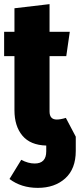

<svg xmlns="http://www.w3.org/2000/svg" viewBox="-22 -687 387 930"><path d="M345 -25V44Q345 131 294 177Q243 223 161 223Q81 223 24 180L81 87Q114 105 146 105Q202 105 202 46V18Q125 16 86.5 -30Q48 -76 48 -153V-415H-2V-533H48V-647L218 -667V-533H316L299 -415H218V-147Q218 -108 253 -108Q271 -108 297 -116Z"/></svg>

Font: Fira Sans Compressed ExtraBold
Style: Regular
Weight: 800
Width: 1
Designer: bBox Type GmbH & Carrois Corporate GbR & Edenspiekermann AG
Foundry: bBox Type GmbH & Carrois Corporate GbR & Edenspiekermann AG
Version: Version 4.301